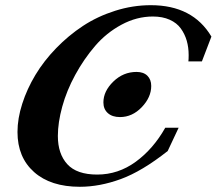

<svg xmlns="http://www.w3.org/2000/svg" viewBox="-20 -696 823 729"><path d="M283.2 13.2Q172.4 13.2 109.4 -42.7Q46.4 -98.6 46.4 -194.8Q46.4 -246.1 64.5 -302.2Q82.5 -358.4 114.5 -411.6Q146.5 -464.8 193.4 -513.2Q240.2 -561.5 295.2 -597.7Q350.1 -633.8 417 -655Q483.9 -676.3 552.7 -676.3Q711.9 -676.3 782.7 -557.1L746.6 -462.9H695.3Q696.3 -470.7 696.3 -486.8Q696.3 -516.1 689 -541.5Q681.6 -566.9 666.5 -587.9Q651.4 -608.9 624.3 -621.1Q597.2 -633.3 560.5 -633.3Q499 -633.3 441.4 -602.3Q383.8 -571.3 341.1 -521.5Q298.3 -471.7 265.6 -411.6Q232.9 -351.6 216.3 -291Q199.7 -230.5 199.7 -179.7Q199.7 -111.8 235.6 -72.5Q271.5 -33.2 349.1 -33.2Q428.7 -33.2 495.4 -81.8Q562 -130.4 607.4 -210.9H658.2L616.7 -122.6Q519 -45.4 438.7 -16.1Q358.4 13.2 283.2 13.2ZM435.5 -251.5Q406.2 -251.5 389.4 -266.6Q372.6 -281.7 372.6 -307.1Q372.6 -349.6 410.2 -386.2Q447.8 -422.9 498.5 -422.9Q524.9 -422.9 539.6 -408.4Q554.2 -394 554.2 -369.6Q554.2 -326.7 518.3 -289.1Q482.4 -251.5 435.5 -251.5Z"/></svg>

Font: Elstob 18pt ExtraBold
Style: Italic
Weight: 800
Italic angle: -20°
Designer: Peter S. Baker
Version: Version 1.015